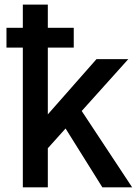

<svg xmlns="http://www.w3.org/2000/svg" viewBox="-20 -805 588 825"><path d="M7.8 -600.6V-685.5H78.1V-785.2H185.5V-685.5H296.9V-600.6H185.5V-313.5L394.5 -550.8H531.2L331.1 -328.1L547.9 0H419.9L261.7 -252.9L185.5 -168V0H78.1V-600.6Z"/></svg>

Font: Gothic A1 SemiBold
Style: Regular
Weight: 600
Version: Version 2.50